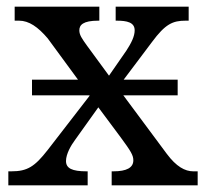

<svg xmlns="http://www.w3.org/2000/svg" viewBox="-20 -556 618 576"><path d="M560 -42C535 -42 509 -56 480 -95L350 -270H513V-317H351L436 -430C476 -484 498 -494 537 -494H546V-536H327V-494H330C361 -494 384 -489 384 -465C384 -447 374 -427 359 -404L307 -329L241 -419C226 -440 218 -451 218 -465C218 -481 229 -494 275 -494H278V-536H24V-494H37C67 -494 94 -475 123 -441L214 -317H76V-270H248L249 -269L123 -106C84 -56 62 -42 14 -42H5V0H243V-42H240C196 -42 178 -51 178 -73C178 -94 193 -120 205 -136L275 -234L342 -144C373 -102 380 -90 380 -75C380 -53 360 -42 320 -42H315V0H573V-42Z"/></svg>

Font: Noto Serif Thai
Style: Regular
Weight: 400
Designer: Monotype Design Team
Foundry: Monotype Imaging Inc.
Version: Version 1.901